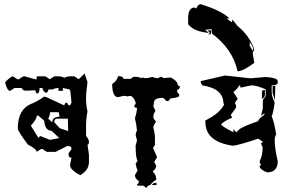

<svg xmlns="http://www.w3.org/2000/svg" viewBox="-20 -803 1374 902"><path d="M377.4 -458 391.1 -417Q384.3 -370.1 384.3 -341.8Q384.3 -305.7 391.1 -280.3Q384.3 -244.6 384.3 -212.4V-164.6Q397.9 -147.9 397.9 -137.2Q397.9 -123.5 391.1 -123.5L397.9 -75.7V-41.5Q397.9 -3.9 356.9 20Q309.1 -4.9 309.1 -27.8L315.9 -62Q302.2 -62 302.2 -75.7V-82.5L315.9 -103Q315.9 -116.7 302.2 -116.7H295.4L241.2 -89.4H200.2L179.7 -103H172.9L152.3 -89.4Q151.4 -103.5 111.3 -123.5Q63.5 -187.5 63.5 -198.7Q63.5 -288.1 125 -314.5Q150.4 -323.2 186.5 -348.6H193.4L282.2 -307.6Q284.2 -321.3 295.4 -321.3Q297.9 -307.6 309.1 -307.6L315.9 -321.3L311 -371.1Q311 -384.8 297.4 -384.8L275.4 -389.6V-376H254.9V-389.6Q239.3 -389.6 227.5 -382.8H207Q207 -367.2 193.4 -367.2Q179.7 -378.9 179.7 -389.6H166Q166 -363.3 152.3 -363.3Q145.5 -376.5 145.5 -378.9L102.5 -377Q85.4 -377 82 -389.6H47.9L27.3 -376Q13.7 -376 3.9 -416Q29.8 -444.3 41 -444.3L61.5 -430.7H68.4L88.9 -444.3H95.7L145.5 -430.7H152.3V-444.3H193.4L213.9 -430.7L234.4 -444.3H254.9Q270 -444.3 282.2 -437.5Q293.9 -444.3 309.1 -444.3H329.6L350.1 -430.7ZM215.3 -275.9Q215.3 -264.2 207 -244.6L225.6 -228Q225.6 -253.4 259.8 -254.9L255.9 -275.9ZM152.8 -259.8Q152.8 -244.1 125 -212.4L159.7 -156.7Q166.5 -156.7 166.5 -165L214.8 -146L258.8 -154.3L222.2 -188.5Q191.9 -188.5 187.5 -236.3L159.7 -259.8ZM248.5 -245.6Q234.9 -245.6 234.9 -229L260.7 -200.7L300.3 -187.5L298.8 -245.6Z M715.3 55.7V66.4H693.8Q697.3 55.7 715.3 55.7ZM534.7 -445.3Q559.6 -445.3 559.6 -432.6H593.8L606 -441.9H618.7Q631.8 -441.9 643.1 -436Q646.5 -436 646.5 -439L661.6 -436H668Q675.8 -436 695.8 -441.9Q707 -436 720.7 -436H723.6L732.9 -441.9H739.3L748.5 -436Q775.9 -439 782.7 -439Q815.4 -421.4 815.4 -401.9Q821.3 -398.9 824.7 -398.9V-395.5Q824.7 -384.3 812.5 -380.4V-371.1L821.8 -358.9V-352.5Q821.8 -345.2 779.8 -340.3Q774.9 -328.1 765.6 -328.1H762.2L746.6 -343.3Q703.6 -343.3 703.6 -321.8L700.2 -303.2L709.5 -284.7V-281.2Q700.2 -267.6 700.2 -250Q700.2 -247.1 712.9 -231.4Q700.2 -212.9 700.2 -203.6Q708 -175.8 708 -153.8V-123L698.7 -107.4L717.3 -66.9V-64L704.6 -42.5L713.9 -23.4Q713.9 -11.7 698.7 1V4.4Q713.9 19 713.9 38.1V41.5Q699.2 49.3 686 66.4Q674.8 66.4 669.4 78.6H666L653.8 69.3H629.4Q623.5 69.3 623.5 63Q630.4 63 632.8 47.9Q613.8 36.6 613.8 19.5L626.5 -2Q621.1 -13.2 617.2 -33.2L626.5 -48.3Q617.2 -59.1 617.2 -119.6Q623.5 -139.6 623.5 -144.5Q617.2 -168 617.2 -169.4Q617.2 -175.3 623.5 -190.9Q620.1 -224.1 613.8 -247.1Q623.5 -277.3 623.5 -296.9Q610.8 -296.9 610.8 -303.2V-306.2L617.2 -315.4V-321.8Q606 -352.5 589.4 -352.5Q585.9 -352.5 580.1 -349.6Q574.7 -352.5 562.5 -352.5H559.6Q556.6 -352.5 534.7 -346.7Q507.8 -346.7 506.8 -408.2Q529.8 -422.9 534.7 -445.3Z M1036.6 -448.2 1157.2 -435.1 1228 -441.4Q1284.7 -437.5 1284.7 -421.9V-415Q1284.7 -401.9 1256.3 -401.9V-375.5Q1256.3 -347.2 1270.5 -322.8Q1263.2 -269 1256.3 -256.8Q1268.6 -229 1277.3 -171.4Q1270.5 -159.7 1270.5 -145Q1270.5 -107.9 1284.7 -45.9Q1284.7 6.8 1234.9 6.8Q1202.6 -5.9 1199.7 -19.5Q1199.7 -26.4 1206.5 -26.4Q1199.7 -39.1 1199.7 -45.9Q1213.9 -71.8 1213.9 -111.8Q1206.5 -124.5 1206.5 -131.8Q1213.9 -131.8 1213.9 -138.2L1192.4 -151.4Q1095.7 -118.7 1072.3 -118.7Q944.8 -137.2 944.8 -230.5V-237.3Q1014.6 -271 1034.2 -315.4L1029.8 -316.4Q1029.8 -386.7 930.7 -401.9L923.3 -415V-421.9ZM1103 -401.9Q1102.5 -393.1 1076.7 -370.6L1096.7 -338.9L1083.5 -320.3Q1089.8 -308.1 1089.8 -301.3Q1089.8 -295.4 1064 -263.2L1070.8 -250.5Q1018.1 -228 1018.1 -212.9L1022.5 -216.3Q1022.5 -209 1076.7 -181.6L1076.2 -195.8L1089.8 -181.6L1103 -194.3Q1116.2 -207 1192.4 -233.9Q1194.8 -244.6 1221.2 -263.2L1222.7 -271L1206.5 -259.3L1214.8 -294.9V-333L1228 -351.6V-383.3Q1185.5 -401.9 1162.6 -401.9Q1156.7 -401.9 1109.9 -391.1Q1109.9 -401.9 1103 -401.9ZM1224.6 -356.9Q1224.6 -350.6 1219 -344.5Q1213.4 -338.4 1210.9 -338.4Q1210.4 -357.4 1210.4 -363.8Q1210.4 -370.6 1211.9 -375.2Q1213.4 -379.9 1224.1 -380.4ZM1273.4 -399.9 1271.5 -332 1260.7 -366.7V-398.4Z M922.9 -783.2Q1019 -753.9 1057.6 -717.3L1044.9 -715.3L1070.3 -697.8L1071.3 -711.9L1096.2 -680.7Q1151.4 -636.7 1174.8 -570.8L1167 -554.7L1174.8 -507.8Q1121.6 -468.3 1096.2 -468.3Q1072.8 -573.2 975.6 -645.5L974.1 -666L944.3 -663.1L960.9 -648.4Q889.2 -654.8 863.8 -689.5V-717.3Q863.8 -767.6 895 -767.6L902.3 -762.7Q909.7 -783.2 922.9 -783.2ZM972.2 -659.7 970.7 -642.6 958.5 -641.1 965.8 -648.9 955.6 -660.2ZM1147.5 -598.6 1166.5 -564.5 1170.4 -573.7Q1161.1 -597.2 1149.9 -609.9L1152.3 -598.6Z M1117.2 -634.8V-638.2Q1150.4 -630.4 1154.3 -595.7L1149.4 -588.4L1154.8 -587.4L1145 -580.6Q1142.6 -559.1 1126.5 -559.1L1121.1 -559.6L1117.7 -555.7L1113.3 -557.1L1101.6 -549.8Q1096.2 -554.2 1086.4 -554.2L1080.1 -564.5L1084 -566.4L1073.7 -567.9Q1064.5 -567.9 1064.5 -580.1L1067.4 -596.7L1065.4 -604Q1065.4 -608.4 1068.1 -611.8Q1070.8 -615.2 1073.7 -617.9Q1076.7 -620.6 1079.8 -623.5Q1083 -626.5 1084.5 -630.4L1087.9 -629.9L1086.4 -633.3Q1092.3 -637.7 1102.1 -637.7ZM1069.8 -578.1Q1066.9 -578.1 1066.4 -575.2Q1067.4 -573.7 1067.9 -572.5Q1068.4 -571.3 1070.8 -569.8Q1071.8 -569.8 1072.3 -571.8Q1072.8 -573.7 1073.2 -575.2Q1072.3 -576.2 1071.5 -577.1Q1070.8 -578.1 1069.8 -578.1ZM1066.9 -596.7 1064 -581.5 1063 -588.4 1064.9 -602.5Z"/></svg>

Font: Truetypewriter PolyglOTT
Style: Regular
Weight: 400
Designer: Sergey Beatoff a.k.a. Sam_T
Version: Version 3.76